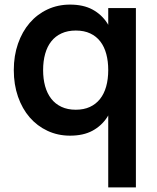

<svg xmlns="http://www.w3.org/2000/svg" viewBox="-20 -575 681 835"><path d="M571 240H450.7V-540H571ZM284.5 15Q231.7 15 186.7 -6Q141.8 -26.9 109.2 -64.4Q76.7 -101.9 58.3 -154.5Q40 -207 40 -270.2Q40 -332.7 58.3 -385.1Q76.6 -437.6 109.1 -475.3Q141.6 -513 186.5 -534Q231.5 -555 284.5 -555Q342.2 -555 381.9 -533.7Q421.6 -512.3 446.3 -474.5Q471.1 -436.6 481.9 -384.3Q492.8 -332.1 492.8 -270.2Q492.8 -208.4 482 -156.1Q471.2 -103.8 446.5 -65.8Q421.8 -27.8 382.1 -6.4Q342.4 15 284.5 15ZM309.5 -97.8Q344.5 -97.8 370.8 -109.9Q397.1 -122 414.9 -144.4Q432.7 -166.8 441.7 -198.7Q450.7 -230.6 450.7 -270.2Q450.7 -308.7 442.2 -340.2Q433.7 -371.8 416.4 -394.4Q399.1 -417.1 372.5 -429.6Q346 -442.2 309.5 -442.2Q274.4 -442.2 247.7 -429.9Q220.9 -417.7 203.2 -395.3Q185.4 -373 176.5 -341.2Q167.5 -309.3 167.5 -270.2Q167.5 -231.9 176.2 -200.3Q185 -168.7 202.7 -145.8Q220.4 -122.9 247.2 -110.4Q273.9 -97.8 309.5 -97.8Z"/></svg>

Font: Vela Sans GX ExtLt
Style: Regular
Weight: 200
Designer: Principal design: Mikhail Sharanda - project Manrope.
Design modification: Ravid Balaliev
Foundry: Mikhail Sharanda
Version: Version 1.001